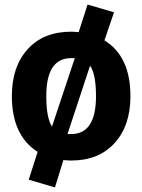

<svg xmlns="http://www.w3.org/2000/svg" viewBox="-20 -687 624 842"><path d="M438 -510Q552 -440 552 -265Q552 -136 482.5 -59.5Q413 17 292 17Q280 17 258 15L221 135L106 101L145 -21Q32 -93 32 -266Q32 -395 101.5 -471.5Q171 -548 292 -548Q303 -548 325 -546L364 -667L480 -633ZM292 -432Q183 -432 183 -266Q183 -170 208 -132L308 -432ZM292 -99Q401 -99 401 -265Q401 -362 375 -399L276 -99Z"/></svg>

Font: FiraGO
Style: Bold
Weight: 700
Designer: bBox Type
Foundry: bBox Type GmbH
Version: Version 1.001;PS 001.001;hotconv 1.0.88;makeotf.lib2.5.64775